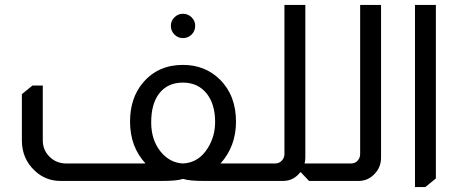

<svg xmlns="http://www.w3.org/2000/svg" viewBox="-20 -736 1862 781"><path d="M724 -680Q745 -680 759.5 -665.5Q774 -651 774 -631Q774 -610 759.5 -595.5Q745 -581 724 -581Q704 -581 689.5 -595.5Q675 -610 675 -631Q675 -651 689.5 -665.5Q704 -680 724 -680ZM572 -71Q509 -139 509 -241Q509 -338 562 -400Q623 -472 724 -472Q814 -472 874 -413Q940 -348 940 -241Q940 -141 877 -71H964V0H821H809Q750 0 726 -8H723Q699 0 639 0H627H226Q166 0 122 -41Q69 -90 69 -165V-353L112 -388H154V-165Q154 -127 180 -100Q208 -71 250 -71ZM855 -240Q855 -314 819.5 -357Q784 -400 724 -400Q661 -400 627 -355Q595 -313 595 -238Q595 -168 632 -121Q669 -74 724 -71Q789 -74 826 -135Q855 -182 855 -240Z M1222 -716V-95Q1222 -83 1219 -71H1272V0H1237L1204 -35H1201Q1174 0 1131 0H957V-71H1099Q1118 -71 1129 -86Q1137 -96 1137 -109V-716Z M1530 -716V-95Q1530 -56 1504 -29Q1477 0 1439 0H1265V-71H1407Q1426 -71 1436 -84Q1445 -95 1445 -109V-716Z M1753 -716V-10L1710 25H1668V-716Z"/></svg>

Font: Almarai
Style: Regular
Weight: 400
Designer: Boutros International 2019
Foundry: Created by Boutros International 2019
Version: Version 1.10